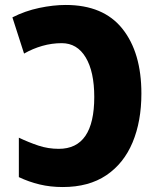

<svg xmlns="http://www.w3.org/2000/svg" viewBox="-20 -744 637 774"><path d="M233 10Q183 10 139.5 -0.5Q96 -11 56 -30V-189Q96 -170 135 -157Q174 -144 217 -144Q360 -144 360 -353Q360 -455 325.5 -512.5Q291 -570 229 -570Q189 -570 150.5 -559Q112 -548 77 -528L30 -674Q81 -700 138 -712Q195 -724 245 -724Q397 -724 473.5 -628Q550 -532 550 -367Q550 -255 514.5 -170Q479 -85 408.5 -37.5Q338 10 233 10Z"/></svg>

Font: Noto Sans SemiCondensed Black
Style: Regular
Weight: 900
Width: 4
Designer: Monotype Design Team
Foundry: Monotype Imaging Inc.
Version: Version 2.013; ttfautohint (v1.8.4.7-5d5b)